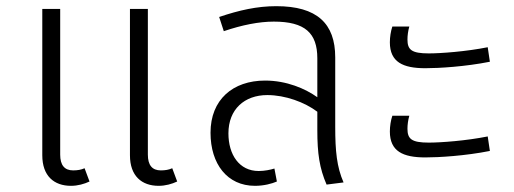

<svg xmlns="http://www.w3.org/2000/svg" viewBox="-20 -591 1664 622"><path d="M217 -39C189 -39 175 -56 175 -90V-562H117V-88C117 -21 155 11 210 11C232 11 253 5 270 -3L254 -46C243 -41 231 -39 217 -39ZM538 -46C527 -41 515 -39 501 -39C473 -39 459 -56 459 -90V-562H401V-88C401 -21 439 11 494 11C516 11 537 5 554 -3Z M1066 -180V-405C1066 -515 1007 -571 875 -571C813 -571 755 -558 690 -536L705 -490C764 -510 819 -521 867 -521C968 -521 1008 -484 1008 -402V-276C969 -304 908 -330 839 -330C734 -330 662 -268 662 -161C662 -60 716 11 806 11C835 11 861 4 877 -3L869 -45C856 -41 837 -37 818 -37C755 -37 720 -90 720 -159C720 -237 772 -283 846 -283C904 -283 967 -260 1008 -229V-169C1008 -94 1015 -46 1038 7L1093 0C1071 -50 1066 -102 1066 -180Z M1358 -370C1401 -370 1487 -375 1567 -391L1560 -438C1490 -424 1408 -418 1369 -418C1313 -418 1300 -430 1300 -463C1300 -476 1302 -491 1306 -505H1251C1246 -490 1243 -471 1243 -454C1243 -390 1285 -370 1358 -370ZM1358 -81C1401 -81 1487 -86 1567 -102L1560 -149C1490 -135 1408 -129 1369 -129C1313 -129 1300 -141 1300 -174C1300 -187 1302 -202 1306 -216H1251C1246 -201 1243 -182 1243 -165C1243 -101 1285 -81 1358 -81Z"/></svg>

Font: FiraGO Light
Style: Regular
Weight: 300
Designer: bBox Type
Foundry: bBox Type GmbH
Version: Version 1.001;PS 001.001;hotconv 1.0.88;makeotf.lib2.5.64775